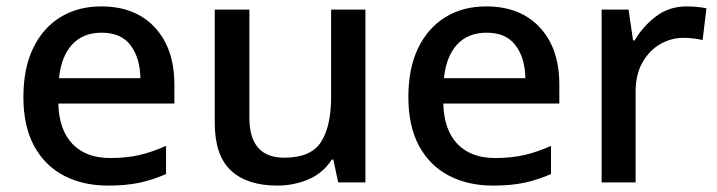

<svg xmlns="http://www.w3.org/2000/svg" viewBox="-20 -569 2238 599"><path d="M296 -549Q402 -549 463 -483.5Q524 -418 524 -305V-246H162Q164 -164 206 -120Q248 -76 324 -76Q375 -76 415.5 -85.5Q456 -95 498 -114V-26Q457 -8 415.5 1Q374 10 317 10Q239 10 179.5 -21Q120 -52 86.5 -113.5Q53 -175 53 -266Q53 -356 83.5 -419Q114 -482 168.5 -515.5Q223 -549 296 -549ZM297 -467Q239 -467 205 -430Q171 -393 164 -325H418Q417 -388 387.5 -427.5Q358 -467 297 -467Z M1120 -539V0H1035L1020 -71H1015Q988 -29 942.5 -9.5Q897 10 845 10Q751 10 700.5 -37Q650 -84 650 -186V-539H758V-202Q758 -77 867 -77Q950 -77 981.5 -126Q1013 -175 1013 -267V-539Z M1497 -549Q1603 -549 1664 -483.5Q1725 -418 1725 -305V-246H1363Q1365 -164 1407 -120Q1449 -76 1525 -76Q1576 -76 1616.5 -85.5Q1657 -95 1699 -114V-26Q1658 -8 1616.5 1Q1575 10 1518 10Q1440 10 1380.5 -21Q1321 -52 1287.5 -113.5Q1254 -175 1254 -266Q1254 -356 1284.5 -419Q1315 -482 1369.5 -515.5Q1424 -549 1497 -549ZM1498 -467Q1440 -467 1406 -430Q1372 -393 1365 -325H1619Q1618 -388 1588.5 -427.5Q1559 -467 1498 -467Z M2122 -549Q2156 -549 2184 -543L2172 -444Q2160 -447 2144 -449Q2128 -451 2112 -451Q2074 -451 2040 -431.5Q2006 -412 1984.5 -374.5Q1963 -337 1963 -283V0H1857V-539H1941L1955 -443H1960Q1985 -486 2026 -517.5Q2067 -549 2122 -549Z"/></svg>

Font: Noto Sans Lao Looped Medium
Style: Regular
Weight: 500
Designer: Mark Frömberg, Ben Mitchell
Foundry: The Fontpad Ltd
Version: Version 1.002; ttfautohint (v1.8.4.7-5d5b)